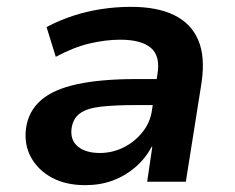

<svg xmlns="http://www.w3.org/2000/svg" viewBox="-20 -531 688 561"><path d="M229 10Q172 10 131.5 -12Q91 -34 70.5 -71.5Q50 -109 56 -156Q63 -206 99.5 -238Q136 -270 205.5 -285Q275 -300 378 -300H456L445 -224H378Q317 -224 276 -219.5Q235 -215 214 -200Q193 -185 189 -155Q185 -121 208 -102.5Q231 -84 272 -84Q308 -84 340.5 -100Q373 -116 396 -144.5Q419 -173 424 -209L440 -314Q449 -367 421 -391Q393 -415 331 -415Q289 -415 242 -404Q195 -393 143 -365L116 -452Q154 -472 194 -485Q234 -498 276.5 -504.5Q319 -511 363 -511Q439 -511 488.5 -487Q538 -463 559 -414.5Q580 -366 569 -290L523 0H410L425 -102H423Q405 -68 375.5 -42.5Q346 -17 309.5 -3.5Q273 10 229 10Z"/></svg>

Font: Nunito Sans 7pt
Style: Bold Italic
Weight: 700
Italic angle: -9°
Version: Version 3.101;gftools[0.9.27]